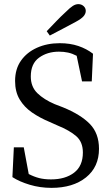

<svg xmlns="http://www.w3.org/2000/svg" viewBox="-20 -894 539 929"><path d="M229 15Q174 15 124 0Q74 -15 40 -37L47 -181H95L119 -52Q144 -39 169 -32.5Q194 -26 227 -26Q296 -26 338.5 -58.5Q381 -91 381 -156Q381 -207 349 -235Q317 -263 258 -287L220 -304Q172 -324 134.5 -350Q97 -376 75 -413Q53 -450 53 -502Q53 -560 81.5 -600.5Q110 -641 159 -663Q208 -685 269 -685Q319 -685 359 -671.5Q399 -658 430 -634L424 -500H377L351 -624Q330 -635 309.5 -639.5Q289 -644 265 -644Q209 -644 169 -615Q129 -586 129 -524Q129 -474 161 -443Q193 -412 245 -390L284 -375Q370 -340 414.5 -294.5Q459 -249 459 -174Q459 -86 396 -35.5Q333 15 229 15ZM206 -743Q229 -767 251.5 -790.5Q274 -814 298 -836Q319 -857 332.5 -865.5Q346 -874 359 -874Q374 -874 384.5 -864.5Q395 -855 395 -841Q395 -828 384.5 -815.5Q374 -803 346 -788Q315 -771 284 -755Q253 -739 221 -722Z"/></svg>

Font: Source Serif 4 Subhead
Style: Regular
Weight: 400
Designer: Frank Grießhammer
Foundry: Adobe Systems Incorporated
Version: Version 4.004;hotconv 1.0.117;makeotfexe 2.5.65602